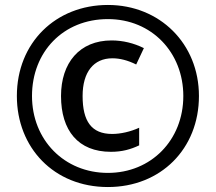

<svg xmlns="http://www.w3.org/2000/svg" viewBox="-20 -744 870 774"><path d="M415 10C628 10 782 -144 782 -357C782 -568 624 -724 415 -724C205 -724 48 -572 48 -357C48 -149 197 10 415 10ZM415 -47C239 -47 109 -180 109 -357C109 -535 235 -667 415 -667C592 -667 719 -532 719 -357C719 -179 589 -47 415 -47ZM427 -132C473 -132 507 -142 541 -158V-229C506 -213 466 -204 432 -204C349 -204 313 -255 313 -357C313 -453 357 -509 433 -509C463 -509 495 -501 529 -484L560 -550C520 -570 475 -581 430 -581C300 -581 226 -490 226 -357C226 -218 295 -132 427 -132Z"/></svg>

Font: Noto Sans Thai Looped SemiCondensed Medium
Style: Regular
Weight: 500
Width: 4
Designer: Sasikarn Vongin, Ben Mitchell
Foundry: The Fontpad Ltd
Version: Version 1.001